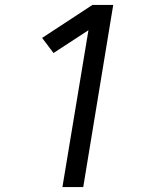

<svg xmlns="http://www.w3.org/2000/svg" viewBox="-20 -755 640 775"><path d="M232 0 337 -633 196 -541 150 -602 353 -735H437L316 0Z"/></svg>

Font: Iosevka Aile
Style: Italic
Weight: 400
Italic angle: -9°
Designer: Belleve Invis
Foundry: Belleve Invis
Version: Version 28.0.1; ttfautohint (v1.8.4)